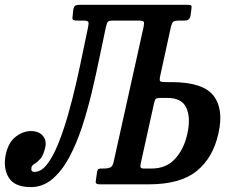

<svg xmlns="http://www.w3.org/2000/svg" viewBox="-66 -770 967 802"><path d="M-41.5 -126.5Q-30.5 -176 0 -199.2Q30.5 -222.5 63 -222.5Q96 -222.5 112.8 -203Q129.5 -183.5 123 -154.5Q115.5 -121 102.5 -106.5Q89.5 -92 78.5 -85.8Q67.5 -79.5 65.5 -71Q61.5 -52 78 -52Q106.5 -52 131.5 -84.8Q156.5 -117.5 178.2 -172Q200 -226.5 218.8 -292.5Q237.5 -358.5 253 -426.5Q268.5 -494.5 280.5 -554.2Q292.5 -614 301.5 -654.5Q305.5 -672 303 -678Q300.5 -684 283 -684H257.5Q241.5 -684 238.2 -688.2Q235 -692.5 238 -708.5L240 -728.5Q243 -744 249.2 -747Q255.5 -750 270 -750H717.5Q729.5 -750 732.5 -747Q735.5 -744 733.5 -731.5L730 -705.5Q727.5 -692 721 -688Q714.5 -684 704 -684H682.5Q663 -684 657.2 -678.8Q651.5 -673.5 647 -653.5L603.5 -454.5Q599 -434.5 603.2 -430.8Q607.5 -427 627.5 -427H649Q781.5 -427 825.5 -370.8Q869.5 -314.5 846.5 -213Q824 -111 755.5 -55.5Q687 0 554.5 0H351Q331.5 0 334 -13L339.5 -52.5Q341 -60 344 -63Q347 -66 356 -66H369Q383 -66 393.5 -70Q404 -74 408 -91L534 -658.5Q537 -674 534.2 -679Q531.5 -684 515.5 -684H404Q388.5 -684 384.5 -679Q380.5 -674 376.5 -658Q364 -600.5 349.5 -529.2Q335 -458 317 -382.8Q299 -307.5 275.8 -237.2Q252.5 -167 222 -110.8Q191.5 -54.5 152 -21.5Q112.5 11.5 63 11.5Q-6 11.5 -30 -29Q-54 -69.5 -41.5 -126.5ZM535 -66H567Q628.5 -66 665.8 -107Q703 -148 717 -213Q731 -277.5 712.5 -319.2Q694 -361 632.5 -361H606Q590.5 -361 585.8 -357.8Q581 -354.5 577.5 -339L522 -88Q519 -75.5 521.5 -70.8Q524 -66 535 -66Z"/></svg>

Font: Besley* Condensed Medium
Style: Italic
Weight: 500
Width: 3
Italic angle: -13°
Designer: Owen Earl
Foundry: indestructible type*
Version: Version 3.000; ttfautohint (v1.8.3)